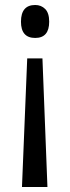

<svg xmlns="http://www.w3.org/2000/svg" viewBox="-20 -564 282 769"><path d="M121 -544Q64 -544 64 -477Q64 -412 121 -412Q177 -412 177 -477Q177 -512 161 -528Q145 -544 121 -544ZM68 185H170L150 -330H89Z"/></svg>

Font: Noto Sans Display SemiCondensed
Style: Regular
Weight: 400
Width: 4
Designer: Monotype Design team
Foundry: Monotype Imaging Inc.
Version: 1.000